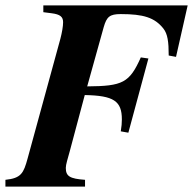

<svg xmlns="http://www.w3.org/2000/svg" viewBox="-33 -689 720 709"><path d="M660 -669H127V-644L158 -640C189 -636 200 -627 200 -607C200 -592 196 -569 190 -546L69 -104C54 -49 45 -31 -13 -25V0H281V-25C225 -29 210 -38 210 -69C210 -82 217 -102 225 -132L280 -338C387 -336 417 -316 417 -248C417 -234 416 -223 413 -204L441 -199L515 -473L487 -477C445 -383 420 -371 289 -370L350 -589C361 -627 372 -637 413 -637C497 -637 538 -624 570 -584C586 -564 590 -535 590 -484L617 -479Z"/></svg>

Font: STIXGeneral
Style: Bold Italic
Weight: 700
Italic angle: -16.33°
Designer: MicroPress Inc., with final additions and corrections provided by Coen Hoffman, Elsevier (retired)
Version: Version 1.1.0